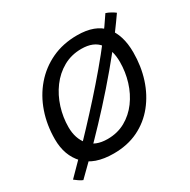

<svg xmlns="http://www.w3.org/2000/svg" viewBox="-141 -693 870 878"><g transform="rotate(-30 294.5 -253.5)"><path d="M571 -534Q521.5 -462.5 465.8 -392.8Q410 -323 352.8 -257.8Q295.5 -192.5 240.8 -134.8Q186 -77 138.5 -29.5Q91 18 55.5 52Q47 49 34.5 40.5Q22 32 15.5 26.5Q52 -10.5 95 -54.2Q138 -98 184 -147Q230 -196 276.8 -248Q323.5 -300 368 -352.8Q412.5 -405.5 452.5 -457.8Q492.5 -510 524.5 -559Q537.5 -555 551 -547.2Q564.5 -539.5 571 -534ZM237.5 16.5Q135.5 16.5 85.8 -36.2Q36 -89 36 -174.5Q36 -249 58.5 -314.5Q81 -380 123.8 -429.8Q166.5 -479.5 226.5 -507.8Q286.5 -536 361 -536Q456.5 -536 501 -484Q545.5 -432 545.5 -340Q545.5 -267 524.8 -202.5Q504 -138 464.2 -88.5Q424.5 -39 367.5 -11.2Q310.5 16.5 237.5 16.5ZM246 -55Q298.5 -55 340 -78.2Q381.5 -101.5 410.8 -141Q440 -180.5 455.2 -230.2Q470.5 -280 470.5 -332.5Q470.5 -395.5 441 -434Q411.5 -472.5 347 -472.5Q294 -472.5 251.5 -448.5Q209 -424.5 179 -384Q149 -343.5 133.2 -293.2Q117.5 -243 117.5 -191Q117.5 -131.5 149.8 -93.2Q182 -55 246 -55Z"/></g></svg>

Font: Grandstander Thin Light
Style: Italic
Weight: 300
Italic angle: -15°
Version: Version 1.200